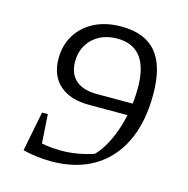

<svg xmlns="http://www.w3.org/2000/svg" viewBox="-95 -703 784 802"><g transform="rotate(15 297.5 -302.0)"><path d="M334 -612Q436 -612 485.5 -553Q535 -494 535 -372Q535 -251 494 -166Q453 -81 377 -36.5Q301 8 195 8Q166 8 135.5 4.5Q105 1 72 -7L97 -65Q156 -46 225 -46Q265 -46 307 -54.5Q349 -63 391 -79L353 -60Q379 -82 399.5 -117Q420 -152 435 -194.5Q450 -237 458 -285Q466 -333 466 -382Q466 -559 330 -559Q287 -559 254 -541.5Q221 -524 202.5 -492.5Q184 -461 184 -420Q184 -369 215.5 -341Q247 -313 306 -313H489L479 -261H287Q205 -261 159.5 -301.5Q114 -342 114 -415Q114 -474 142 -518.5Q170 -563 219 -587.5Q268 -612 334 -612ZM131 -179 142 -7H72L106 -179Z"/></g></svg>

Font: Piazzolla Thin Light
Style: Italic
Weight: 300
Italic angle: -11.3°
Version: Version 2.005